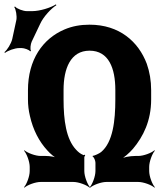

<svg xmlns="http://www.w3.org/2000/svg" viewBox="-68 -833 769 879"><path d="M624 -378V-420C624 -464 617 -504 604 -541C566 -642 479 -720 342 -720C300 -720 262 -713 227 -698C128 -656 60 -560 60 -420V-378C60 -352 63 -327 69 -302C83 -239 111 -185 149 -144C162 -129 184 -111 197 -105L199 -108C185 -115 160 -119 141 -119H118C94 -119 57 -133 44 -145L42 -143C54 -130 68 -93 68 -69V-50C68 -26 54 11 42 24L44 26C57 14 94 0 118 0H268C292 0 329 14 342 26L344 24C332 11 318 -26 318 -50V-114C318 -116 321 -120 322 -121L320 -125C318 -123 314 -122 312 -124C300 -129 290 -137 280 -148C235 -196 223 -282 223 -378V-421C223 -519 255 -601 342 -601C430 -601 460 -520 460 -421V-378C460 -280 449 -182 395 -137C388 -131 363 -119 357 -120L356 -116C362 -115 369 -97 369 -88V-50C369 -26 355 11 343 24L345 26C358 14 395 0 419 0H565C589 0 626 14 639 26L641 24C629 11 615 -26 615 -50V-69C615 -93 629 -130 641 -143L639 -145C626 -133 589 -119 565 -119H552C527 -119 495 -113 479 -104L480 -101C497 -109 525 -133 541 -152C588 -208 624 -280 624 -378ZM7 -742 -12 -654C-17 -633 -35 -604 -48 -594L-45 -591C-32 -601 -1 -613 21 -613H31C43 -613 66 -605 70 -598L74 -600C69 -607 72 -631 77 -642L116 -724C131 -757 167 -795 190 -809L188 -813C165 -798 115 -782 79 -782H55C38 -782 9 -793 1 -803L-3 -801C5 -791 10 -759 7 -742Z"/></svg>

Font: Asimov
Style: Edge
Weight: 500
Designer: Google
Version: Version 2.000980: 2014